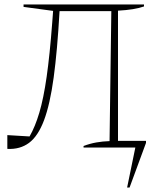

<svg xmlns="http://www.w3.org/2000/svg" viewBox="-20 -664 726 864"><path d="M552 180 589 0H356V-7Q385 -18 413.5 -23Q442 -28 473 -29L481 -614H248Q238 -436 221.5 -315Q205 -194 178 -122.5Q151 -51 110.5 -21Q70 9 13 6V-56L113 -50Q138 -93 157 -157Q176 -221 190 -319Q204 -417 215 -562L219 -615L86 -633V-644H628V-635Q586 -620 511 -616V-30H637V-21L563 180Z"/></svg>

Font: Piazzolla Thin
Style: Regular
Weight: 100
Designer: Juan Pablo del Peral
Foundry: Huerta Tipografica
Version: Version 1.330